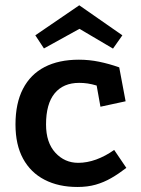

<svg xmlns="http://www.w3.org/2000/svg" viewBox="-20 -696 538 734"><path d="M349.5 -369Q331 -374.5 315 -376.9Q299 -379.2 282.8 -379.2Q221.8 -379.2 188.9 -339.1Q156 -299 156 -220.2Q156 -151 191.6 -112.2Q227.2 -73.5 279.2 -73.5Q312.5 -73.5 347.5 -86.1Q382.5 -98.8 416.5 -122.8L463 -54.2Q433.5 -31.5 405.2 -15.2Q377 1 346 9.9Q315 18.8 276 18.8Q203.8 18.8 150.5 -8.8Q97.2 -36.2 68.2 -89.4Q39.2 -142.5 39.2 -220.2Q39.2 -301.2 67.9 -356.5Q96.5 -411.8 150.6 -439.8Q204.8 -467.8 281.5 -467.8Q320.8 -467.8 358.9 -460Q397 -452.2 435.8 -438.5L460.2 -308.8L364 -288ZM283 -675.8 447.8 -561 412 -510.2 283.8 -585.8 148 -510.8 115 -561Z"/></svg>

Font: Podkova VF Beta
Style: Regular
Weight: 400
Designer: Ilya Yudin
Foundry: Cyreal (www.cyreal.org)
Version: Version 2.100